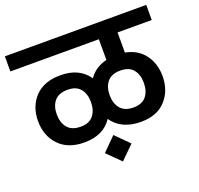

<svg xmlns="http://www.w3.org/2000/svg" viewBox="-136 -792 1039 1003"><g transform="rotate(-20 383.0 -290.5)"><path d="M776 -570H586V-458Q655 -445 692 -395Q729 -345 729 -276Q729 -195 680.5 -142Q632 -89 543 -89Q434 -89 383 -163Q334 -89 228 -89Q137 -89 87 -142Q37 -195 37 -276Q37 -357 86.5 -409.5Q136 -462 228 -462Q333 -462 383 -389Q417 -439 482 -455V-570H-10V-654H776ZM238 -173Q285 -173 308 -201.5Q331 -230 331 -276Q331 -322 308 -350Q285 -378 238 -378Q188 -378 164.5 -350Q141 -322 141 -276Q141 -230 164.5 -201.5Q188 -173 238 -173ZM531 -378Q482 -378 458.5 -350Q435 -322 435 -276Q435 -230 458.5 -201.5Q482 -173 531 -173Q579 -173 602 -201.5Q625 -230 625 -276Q625 -322 602 -350Q579 -378 531 -378ZM308 0 382 -74 456 0 382 73Z"/></g></svg>

Font: Biryani DemiBold
Style: Regular
Weight: 600
Designer: Dan Reynolds and Mathieu Réguer
Foundry: Dan Reynolds and Mathieu Réguer
Version: Version 1.003;PS 001.003;hotconv 1.0.70;makeotf.lib2.5.58329